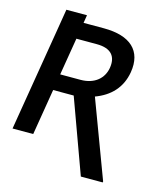

<svg xmlns="http://www.w3.org/2000/svg" viewBox="-135 -881 1012 1160"><g transform="rotate(15 371.0 -301.5)"><path d="M118.6 -677.9 6.4 0H135.7L183.2 -288H311.8L480.1 173.7H616.8L617.9 167.6L437.1 -315.3C528.8 -349.1 591.6 -413 608.7 -512.8C632.1 -652.3 548.3 -727.6 383.5 -727.6H255.7L263.8 -777.3H134.9ZM199.9 -390.3 238.6 -623.9H366.1C458.5 -623.9 491.5 -577.8 479.8 -506C468.8 -439.3 415.5 -390.3 327.1 -390.3Z"/></g></svg>

Font: Magic Ui Pro Semi Bold
Style: Italic
Weight: 600
Italic angle: -9.39999°
Designer: Stefan Endress, Andreas Faust
Version: Version 1.000;FEAKit 1.0